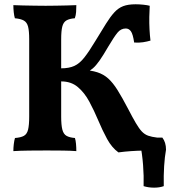

<svg xmlns="http://www.w3.org/2000/svg" viewBox="-20 -703 810 897"><path d="M533.3 9Q502.2 -13.5 480.2 -54Q458.2 -94.5 438.9 -140.7Q419.5 -186.9 397.2 -228.3Q374.9 -269.8 343.7 -296.2Q312.5 -322.7 265.8 -322.7V-383.8Q302.7 -383.8 327.2 -395Q351.6 -406.1 373.9 -434.3Q396.1 -462.4 426.1 -512.4Q455 -559.8 475.2 -592.3Q495.4 -624.8 514 -645.1Q532.5 -665.4 555.4 -674.2Q578.3 -683 613.6 -683Q631.4 -683 649.9 -681Q668.5 -679 679.5 -676Q678 -652 677.5 -623.5Q677 -595.1 678.5 -566.4Q680 -537.8 683 -513.3Q667.8 -508.8 648.4 -505.7Q628.9 -502.7 606.8 -504.3Q600.9 -544.2 591.4 -557.1Q582 -569.9 567.6 -569.9Q544.7 -569.9 528.5 -550Q512.4 -530 487 -487.2Q462.3 -444.6 445.4 -420.5Q428.6 -396.4 413.7 -383.6Q398.8 -370.9 378.3 -360.3L361.7 -376.8Q405.2 -374.8 434.4 -365.4Q463.6 -356.1 485.7 -336.2Q507.7 -316.3 529 -282.3Q550.3 -248.3 577.4 -196.5Q599.5 -153.7 614.6 -128.1Q629.6 -102.5 642.7 -88.6Q655.9 -74.8 672.4 -69Q688.9 -63.2 714 -60.2Q714 -55.2 713.2 -44.1Q712.4 -32.9 710.7 -20.7Q708.9 -8.6 705.3 0Q679.4 0 650.7 0.5Q622 1 592.3 3Q562.5 5 533.3 9ZM42.4 3Q42.4 -13.1 44.5 -30.1Q46.5 -47.1 50 -58.3Q77 -60.3 91.5 -68.3Q106 -76.3 111.2 -97.4Q116.4 -118.5 116.4 -158.3V-518.7Q116.4 -558.5 111.2 -578.5Q106 -598.6 91.5 -606.9Q77 -615.2 49.5 -617.7Q46 -629.4 44.2 -646.1Q42.4 -662.9 42.4 -679Q60.4 -678 86.9 -677.5Q113.5 -677 142.3 -676.5Q171.1 -676 193.2 -676Q216.2 -676 241.7 -676.5Q267.2 -677 292.2 -677.5Q317.2 -678 336.6 -679Q336.6 -662.3 335.6 -647.2Q334.6 -632 329.6 -617.7Q304.1 -615.7 290.1 -607.4Q276.2 -599.2 271 -578.8Q265.8 -558.5 265.8 -518.7V-158.3Q265.8 -118.5 271.3 -97.4Q276.7 -76.3 290.9 -68.3Q305.1 -60.3 330.1 -58.3Q333.6 -47.7 335.1 -30.9Q336.6 -14.1 336.6 3Q310.8 1 274.6 0.5Q238.4 0 198.4 0Q157.9 0 115.5 0.5Q73.1 1 42.4 3ZM650.9 166.6Q652.4 119.9 648.4 67.9Q644.4 15.8 634.8 -32.6L667 -60.2H738.5Q755.6 -37.8 755.6 -3.8Q749.6 29.4 746.8 73.1Q744.1 116.9 745.1 166.6Q725.9 173.7 699.8 173.7Q673.6 173.7 650.9 166.6Z"/></svg>

Font: Vollkorn
Style: Regular
Weight: 400
Designer: Friedrich Althausen
Foundry: Friedrich Althausen
Version: Version 5.001